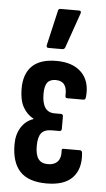

<svg xmlns="http://www.w3.org/2000/svg" viewBox="-52 -744 432 784"><g transform="rotate(5 164.0 -351.5)"><path d="M169 6Q95 6 60 -31Q25 -68 25 -142Q25 -183 43.5 -212Q62 -241 93 -251V-253Q66 -267 50 -295.5Q34 -324 34 -371Q34 -432 67 -464Q100 -496 166 -496Q234 -496 269.5 -460Q305 -424 299 -361Q298 -348 290 -348H223Q214 -348 215 -359Q218 -418 170 -418Q146 -418 135.5 -403.5Q125 -389 125 -358Q125 -320 138 -301Q151 -282 177 -282H203Q212 -282 212 -272V-222Q212 -212 203 -212H172Q142 -212 129 -196Q116 -180 116 -143Q116 -107 128.5 -90Q141 -73 168 -73Q194 -73 207.5 -88Q221 -103 219 -131Q217 -141 226 -141H294Q302 -141 303 -129Q309 -66 275.5 -30Q242 6 169 6ZM129 -546Q119 -546 121 -557L154 -700Q155 -709 165 -709H240Q251 -709 247 -697L197 -554Q194 -546 185 -546Z"/></g></svg>

Font: Sofia Sans Extra Condensed SemiBold
Style: Regular
Weight: 600
Designer: Botio Nikoltchev, Ani Petrova
Foundry: lettersoup
Version: Version 4.101